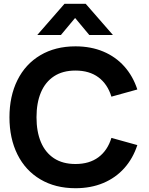

<svg xmlns="http://www.w3.org/2000/svg" viewBox="-20 -980 786 1015"><path d="M302 -795H177L321 -960H433L577 -795H452L377 -885ZM30 -360Q30 -471.5 72.2 -556.5Q114.5 -641.5 193.5 -688.2Q272.5 -735 379 -735Q460.5 -735 526 -707.5Q591.5 -680 637.2 -628.8Q683 -577.5 706 -507L569 -469Q548.5 -535.5 500.5 -571.2Q452.5 -607 379 -607Q311.5 -607 265.5 -576.8Q219.5 -546.5 196.2 -491.2Q173 -436 173 -360Q173 -284 196.2 -228.8Q219.5 -173.5 265.5 -143.2Q311.5 -113 379 -113Q452.5 -113 500.5 -148.8Q548.5 -184.5 569 -251L706 -213Q683 -142.5 637.2 -91.2Q591.5 -40 526 -12.5Q460.5 15 379 15Q272.5 15 193.5 -31.8Q114.5 -78.5 72.2 -163.5Q30 -248.5 30 -360Z"/></svg>

Font: Hauora ExtraBold
Style: Regular
Weight: 800
Designer: Wayne Shih
Foundry: WCYS
Version: Version 1.001